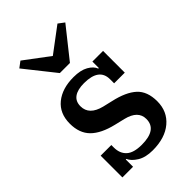

<svg xmlns="http://www.w3.org/2000/svg" viewBox="-236 -868 968 968"><g transform="rotate(-45 248.5 -384.0)"><path d="M257 12Q206 12 174 -8Q142 -28 132 -52H128V0H52V-155H128V-137Q128 -95 154 -71Q180 -47 238 -47Q346 -47 346 -123Q346 -182 268 -201L214 -214Q134 -233 95 -272Q56 -311 56 -379Q56 -452 105 -492Q154 -532 235 -532Q285 -532 315 -515Q345 -498 354 -474H358V-520H434V-365H358V-394Q358 -473 251 -473Q205 -473 180.5 -455.5Q156 -438 156 -403Q156 -341 236 -321L287 -309Q368 -291 408 -254.5Q448 -218 448 -147Q448 -75 396.5 -31.5Q345 12 257 12ZM73 -756 105 -780 237 -681 369 -780 401 -756 273 -595H201Z"/></g></svg>

Font: IBM Plex Serif Medm
Style: Regular
Weight: 500
Designer: Mike Abbink, Paul van der Laan, Pieter van Rosmalen
Foundry: Bold Monday
Version: Version 3.001